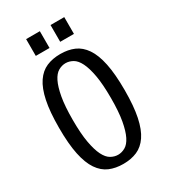

<svg xmlns="http://www.w3.org/2000/svg" viewBox="-214 -980 959 1090"><g transform="rotate(-30 265.0 -435.0)"><path d="M265 -710Q316 -710 355.5 -693Q395 -676 423 -635Q451 -594 465.5 -524.5Q480 -455 480 -350Q480 -245 465.5 -175.5Q451 -106 423 -65Q395 -24 355.5 -7Q316 10 265 10Q214 10 174.5 -7Q135 -24 107 -65Q79 -106 64.5 -175.5Q50 -245 50 -350Q50 -455 64.5 -524.5Q79 -594 107 -635Q135 -676 174.5 -693Q214 -710 265 -710ZM265 -50Q289 -50 312 -63Q335 -76 352 -110Q369 -144 379.5 -202Q390 -260 390 -350Q390 -440 379.5 -498Q369 -556 352 -590Q335 -624 312 -637Q289 -650 265 -650Q241 -650 218 -637Q195 -624 178 -590Q161 -556 150.5 -498Q140 -440 140 -350Q140 -260 150.5 -202Q161 -144 178 -110Q195 -76 218 -63Q241 -50 265 -50ZM230 -880V-770H140V-880ZM390 -880V-770H300V-880Z"/></g></svg>

Font: Cuprum
Style: Regular
Weight: 400
Designer: Jovanny Lemonad
Foundry: Jovanny Lemonad
Version: Version 1.002